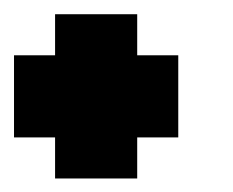

<svg xmlns="http://www.w3.org/2000/svg" viewBox="-20 -450 333 274"><path d="M175.8 -371.1H234.4V-253.9H175.8V-195.3H58.6V-253.9H0V-371.1H58.6V-429.7H175.8Z"/></svg>

Font: Leporid
Style: Regular
Weight: 400
Designer: GGBotNet
Foundry: GGBotNet
Version: 1.00